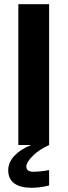

<svg xmlns="http://www.w3.org/2000/svg" viewBox="-20 -688 321 911"><path d="M19 0ZM67 0V-668H213V0ZM131 203Q76 203 47.5 182Q19 161 19 120Q19 82 49 50.5Q79 19 128 0H213Q165 22 135 52Q105 82 105 102Q105 127 139 127Q152 127 172 125Q192 123 213 119V192Q190 198 167.5 200.5Q145 203 131 203Z"/></svg>

Font: Gantari
Style: Bold
Weight: 700
Designer: Anugrah Pasau
Foundry: Lafontype
Version: Version 1.000; ttfautohint (v1.6)